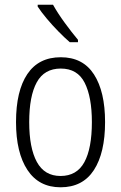

<svg xmlns="http://www.w3.org/2000/svg" viewBox="-20 -785 514 815"><path d="M426 -267Q426 -136 378.5 -63Q331 10 237 10Q145 10 96.5 -63.5Q48 -137 48 -267Q48 -399 96 -470.5Q144 -542 238 -542Q332 -542 379 -469Q426 -396 426 -267ZM104 -267Q104 -157 136.5 -97.5Q169 -38 237 -38Q306 -38 338 -96.5Q370 -155 370 -267Q370 -373 339.5 -433.5Q309 -494 238 -494Q168 -494 136 -435.5Q104 -377 104 -267ZM205 -765Q225 -729 255 -688Q285 -647 311 -616V-606H276Q254 -625 228 -651.5Q202 -678 178.5 -706Q155 -734 140 -757V-765Z"/></svg>

Font: Noto Sans Gurmukhi UI Condensed Light
Style: Regular
Weight: 300
Width: 3
Designer: Jelle Bosma - Monotype Design Team
Foundry: Monotype Imaging Inc.
Version: Version 2.004; ttfautohint (v1.8.4.7-5d5b)